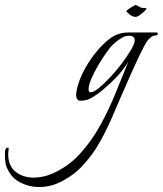

<svg xmlns="http://www.w3.org/2000/svg" viewBox="-302 -404 656 774"><path d="M-145 350Q-183 350 -218.5 332.5Q-254 315 -271 279Q-278 266 -280 251.5Q-282 237 -282 223V213Q-282 205 -280 198Q-278 191 -269 191Q-267 191 -267 193Q-267 199 -268 205Q-269 211 -269 218Q-269 264 -239.5 288Q-210 312 -166 312Q-148 312 -129 308Q-110 304 -94 297Q-30 270 17.5 219Q65 168 100.5 104Q136 40 163.5 -27.5Q191 -95 215 -155Q194 -121 169 -94.5Q144 -68 113 -42Q94 -26 71.5 -12Q49 2 23 2Q13 2 9 -4.5Q5 -11 5 -20V-27Q10 -66 30.5 -108Q51 -150 80 -187Q109 -224 139 -247Q173 -273 214 -273H329Q334 -273 334 -269Q334 -261 325 -261Q314 -261 304 -252Q294 -243 289 -235Q279 -219 263 -186Q247 -153 228 -110.5Q209 -68 190 -24.5Q171 19 155 57Q131 114 100.5 168.5Q70 223 28.5 266.5Q-13 310 -70 335Q-104 350 -145 350ZM64 -32Q76 -32 97 -49.5Q118 -67 143 -93.5Q168 -120 190 -149.5Q212 -179 226.5 -203.5Q241 -228 241 -241Q241 -252 234.5 -256Q228 -260 218 -260Q202 -260 184 -248.5Q166 -237 155 -226Q143 -215 126.5 -191.5Q110 -168 93.5 -140Q77 -112 66 -86Q55 -60 55 -44Q55 -32 64 -32ZM244 -336Q234 -336 223.5 -343.5Q213 -351 207 -358Q206 -360 215 -366.5Q224 -373 234.5 -379Q245 -385 246 -384Q254 -380 262 -375.5Q270 -371 279 -372H283Q288 -372 288 -369Q288 -366 281 -359Q272 -352 262.5 -344Q253 -336 244 -336Z"/></svg>

Font: Italianno
Style: Regular
Weight: 400
Designer: Robert E. Leuschke
Foundry: Robert E. Leuschke
Version: Version 1.100; ttfautohint (v1.8.3)